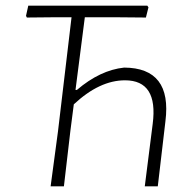

<svg xmlns="http://www.w3.org/2000/svg" viewBox="-20 -659 668 679"><path d="M159 0 185 -194 233 -598H177L75 -597L72 -603L80 -639H501L505 -633L496 -597L385 -598H280L247 -341H252Q334 -411 419 -420Q589 -419 565 -230L538 0H492L520 -221Q540 -375 422 -375Q332 -375 241 -290L229 -197L206 0Z"/></svg>

Font: Alegreya Sans Light
Style: Italic
Weight: 300
Italic angle: -7°
Designer: Juan Pablo del Peral
Foundry: Huerta Tipografica
Version: Version 2.007